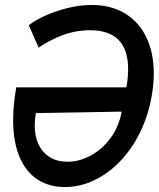

<svg xmlns="http://www.w3.org/2000/svg" viewBox="-20 -750 640 774"><path d="M600 -453.5Q600 -411.5 591.5 -363Q573 -257 520.8 -173.2Q468.5 -89.5 395 -42.8Q321.5 4 242 4Q177.5 4 130.5 -27Q83.5 -58 58.2 -118.8Q33 -179.5 33 -266.5Q33 -327.5 45.5 -398H489.5Q496.5 -436 496.5 -471.5Q496.5 -550 458 -589Q419.5 -628 343.5 -628Q281.5 -628 226.2 -605.8Q171 -583.5 136 -558L96 -648Q122.5 -669 164.5 -687.8Q206.5 -706.5 255.2 -718.2Q304 -730 350 -730Q427 -730 483.5 -696Q540 -662 570 -599.5Q600 -537 600 -453.5ZM120 -244.5Q120 -199.5 136.2 -166.5Q152.5 -133.5 182 -115.8Q211.5 -98 251.5 -98Q300.5 -98 347.2 -123.8Q394 -149.5 427 -195.5Q460 -241.5 470.5 -300L124.5 -294Q120 -268 120 -244.5Z"/></svg>

Font: JuliaMono Italic
Style: Regular
Weight: 400
Italic angle: -9°
Monospace: yes
Designer: cormullion
Foundry: corm
Version: Version 0.049; ttfautohint (v1.8.4)